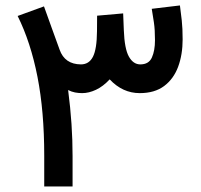

<svg xmlns="http://www.w3.org/2000/svg" viewBox="-20 -675 729 695"><path d="M140.1 -111.3Q140.1 -272 115.7 -396.7Q91.3 -521.5 43.9 -617.2L139.2 -651.9Q153.3 -612.3 167.5 -573.2Q181.6 -534.2 195.8 -495.1Q214.4 -442.4 272.9 -441.9Q302.2 -441.9 316.4 -469.5Q330.6 -497.1 331.1 -562Q331.1 -576.2 331.3 -590.1Q331.5 -604 331.5 -618.2L425.8 -626.5Q426.3 -611.3 427 -596.2Q427.7 -581.1 428.2 -565.9Q430.7 -498.5 446.5 -470.2Q462.4 -441.9 487.8 -441.9Q518.6 -441.9 529.8 -466.8Q541 -491.7 541 -529.3Q541 -567.9 537.1 -593.8Q533.2 -619.6 529.3 -643.1L631.3 -655.3Q634.8 -630.4 637.9 -601.6Q641.1 -572.8 641.1 -532.2Q641.1 -477.5 624.8 -433.3Q608.4 -389.2 574 -363.5Q539.6 -337.9 485.8 -337.9Q423.8 -337.9 377 -387.7Q353.5 -362.3 327.6 -350.1Q301.8 -337.9 277.3 -337.9Q264.6 -337.9 251.7 -340.3Q238.8 -342.8 226.6 -349.1Q234.9 -284.7 238.8 -226.6Q242.7 -168.5 242.7 -109.9V0H140.1Z"/></svg>

Font: Vazir Medium UI
Style: Medium-UI
Weight: 500
Designer: Saber Rastikerdar
Foundry: Saber Rastikerdar
Version: Version 30.0.0